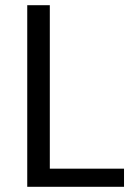

<svg xmlns="http://www.w3.org/2000/svg" viewBox="-20 -720 507 740"><path d="M152 -70H458V0H85V-700H172V-15Z"/></svg>

Font: Pathway Extreme
Style: Regular
Weight: 400
Designer: Eduardo Rodriguez Tunni
Foundry: Eduardo Rodriguez Tunni
Version: Version 1.001;gftools[0.9.26]